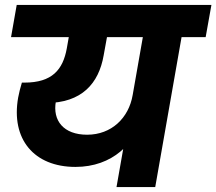

<svg xmlns="http://www.w3.org/2000/svg" viewBox="-20 -760 879 780"><path d="M286.6 -81.9C436.8 -81.9 532.9 -178.6 555.8 -289.8L518.9 -373.6C503 -280.8 432.9 -212.7 334 -212.7C238.1 -212.7 192.9 -270.3 207 -348.1C209 -359.7 213.1 -372.2 217.6 -385.8L131.6 -341.5H166.1C312.4 -341.5 381.3 -421.3 401.1 -535L419.1 -634H263.8L251.4 -563.6C235.7 -476.8 191.8 -424.4 79.3 -424.4H68.9C62.8 -403.7 57.3 -383.6 53.8 -363.9C23.8 -194.9 118 -81.9 286.6 -81.9ZM610.6 0 721.8 -633.1H564.5L453.3 0ZM815.5 -609.2 838.9 -740H47.9L24.9 -609.2Z"/></svg>

Font: Poppins Devanagari Thin
Style: Italic
Weight: 100
Italic angle: -10°
Designer: Ninad Kale (Devanagari), Jonny Pinhorn (Latin)
Foundry: Indian Type Foundry
Version: 4.005